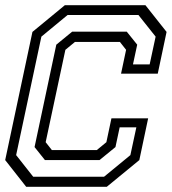

<svg xmlns="http://www.w3.org/2000/svg" viewBox="-20 -720 662 740"><path d="M81 0 0 -103 105 -597 230 -700H540.5L622 -597L588 -436H446.5L466 -528L442 -558.5H269L232 -528L156 -172L180 -141.5H353L390 -172L409.5 -264H551L517 -103L391.5 0ZM108 -38.8H381L482.5 -122.2L505.5 -229.2H441.2L425 -153.2L363.5 -103H153.2L113.2 -153.2L197 -547.8L258.2 -598H468.5L508.8 -547.8L492.5 -471.8H556.8L579.8 -578.8L513.5 -662.2H240.5L139.5 -578.8L42.2 -122.2Z"/></svg>

Font: Tourney Thin
Style: Italic
Weight: 100
Italic angle: -12°
Designer: Tyler Finck
Foundry: Etcetera Type Co
Version: Version 1.015